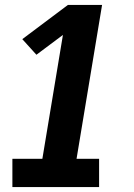

<svg xmlns="http://www.w3.org/2000/svg" viewBox="-20 -755 540 775"><path d="M30 0V-114H151L234 -614L127 -534L70 -597L254 -735H392L289 -114H380V0Z"/></svg>

Font: Iosevka Curly Slab HvObl
Style: Regular
Weight: 900
Italic angle: -9°
Monospace: yes
Designer: Belleve Invis
Foundry: Belleve Invis
Version: Version 11.1.0; ttfautohint (v1.8.3)